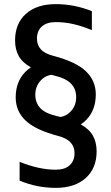

<svg xmlns="http://www.w3.org/2000/svg" viewBox="-20 -760 540 930"><path d="M268 -193Q301 -196 325 -223Q349 -250 349 -290Q349 -328 325 -354Q301 -380 243 -394Q171 -411 129.5 -434Q88 -457 70.5 -489Q53 -521 53 -564Q53 -646 105.5 -693Q158 -740 250 -740Q340 -740 425 -706V-614Q377 -634 334.5 -643.5Q292 -653 250 -653Q207 -653 183 -632Q159 -611 159 -573Q159 -542 178 -521Q197 -500 240 -489Q350 -460 397 -414Q444 -368 444 -303Q444 -227 398.5 -180Q353 -133 269 -123ZM250 150Q159 150 75 115V24Q123 43 166 52.5Q209 62 250 62Q294 62 317.5 40.5Q341 19 341 -18Q341 -49 322 -70Q303 -91 260 -102Q151 -131 103.5 -176.5Q56 -222 56 -288Q56 -364 102 -411Q148 -458 231 -468L233 -398Q199 -395 175 -367.5Q151 -340 151 -301Q151 -262 175.5 -236Q200 -210 258 -197Q330 -181 371.5 -157.5Q413 -134 430.5 -102Q448 -70 448 -27Q448 55 395 102.5Q342 150 250 150Z"/></svg>

Font: M PLUS 1 Code Medium
Style: Regular
Weight: 500
Designer: Coji Morishita
Foundry: UNDERFOREST DESIGN
Version: Version 1.002